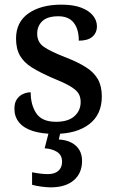

<svg xmlns="http://www.w3.org/2000/svg" viewBox="-20 -566 499 826"><path d="M215 10Q160 10 121 -2.5Q82 -15 62 -39.5Q42 -64 42 -98Q42 -125 53.5 -140.5Q65 -156 81 -162.5Q97 -169 112 -169Q112 -114 136.5 -78Q161 -42 221 -42Q273 -42 300 -66Q327 -90 327 -127Q327 -151 316 -166.5Q305 -182 278.5 -197Q252 -212 205 -231Q152 -254 117.5 -275.5Q83 -297 66 -326.5Q49 -356 49 -400Q49 -471 102.5 -508.5Q156 -546 244 -546Q296 -546 329.5 -533Q363 -520 380 -499Q397 -478 397 -453Q397 -425 377.5 -408Q358 -391 319 -391Q319 -441 297 -468.5Q275 -496 231 -496Q184 -496 162 -475Q140 -454 140 -421Q140 -385 168 -365Q196 -345 263 -319Q317 -298 351 -276Q385 -254 401.5 -224.5Q418 -195 418 -151Q418 -73 363.5 -31.5Q309 10 215 10ZM198 240Q182 240 159 237Q136 234 118 229V175Q136 179 154.5 181Q173 183 186 183Q215 183 231 169Q247 155 247 130Q247 101 225.5 87.5Q204 74 172 72L193 -9H243L233 34Q266 36 288 48Q310 60 321.5 79.5Q333 99 333 126Q333 179 297.5 209.5Q262 240 198 240Z"/></svg>

Font: Noto Serif Hebrew Medium
Style: Regular
Weight: 500
Version: Version 2.003